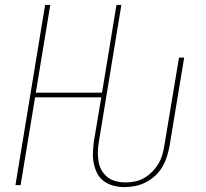

<svg xmlns="http://www.w3.org/2000/svg" viewBox="-20 -755 840 783"><path d="M489 8Q465 8 443.5 2.5Q422 -3 404.5 -15.5Q387 -28 377 -47Q367 -66 362.5 -88Q358 -110 359 -133Q360 -156 363 -179L393 -358H123L64 0H43L164 -735H185L126 -377H396L455 -735H475L383 -176Q379 -155 379 -135Q379 -115 382 -96Q385 -77 394.5 -60.5Q404 -44 418.5 -32.5Q433 -21 452.5 -16Q472 -11 492 -11Q511 -11 530.5 -15Q550 -19 567.5 -29Q585 -39 600 -54Q615 -69 625.5 -86.5Q636 -104 641.5 -122.5Q647 -141 650 -160L710 -520H731L671 -157Q667 -136 660 -114.5Q653 -93 641.5 -73.5Q630 -54 612.5 -38Q595 -22 574.5 -11.5Q554 -1 532 3.5Q510 8 489 8Z"/></svg>

Font: Iosevka Aile Thin
Style: Italic
Weight: 100
Italic angle: -9°
Designer: Belleve Invis
Foundry: Belleve Invis
Version: Version 31.1.0; ttfautohint (v1.8.4)